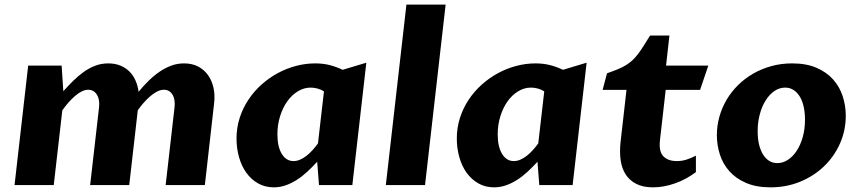

<svg xmlns="http://www.w3.org/2000/svg" viewBox="-20 -802 3721 832"><path d="M102.1 -517.6H247.1L254.4 -406.7Q275.4 -430.2 297.4 -451.9Q319.3 -473.6 343 -490.5Q366.7 -507.3 392.8 -517.3Q418.9 -527.3 449.2 -527.3Q478 -527.3 501 -518.1Q523.9 -508.8 540.5 -492.4Q557.1 -476.1 567.1 -453.4Q577.1 -430.7 580.6 -404.3Q601.1 -429.2 623.5 -451.4Q646 -473.6 670.4 -490.5Q694.8 -507.3 721.4 -517.3Q748 -527.3 777.3 -527.3Q812.5 -527.3 838.6 -513.7Q864.7 -500 881.6 -476.3Q898.4 -452.6 905.3 -420.9Q912.1 -389.2 907.7 -353.5L867.7 0H697.8L736.3 -336.9Q740.2 -371.1 727.3 -392.1Q714.4 -413.1 690.4 -413.1Q676.3 -413.1 661.6 -405.8Q647 -398.4 632.3 -386Q617.7 -373.5 603.5 -357.7Q589.4 -341.8 577.1 -324.2V-324.7L540 0H370.6L409.2 -336.9Q413.1 -371.1 399.7 -392.1Q386.2 -413.1 362.3 -413.1Q348.6 -413.1 334 -405.8Q319.3 -398.4 304.9 -386Q290.5 -373.5 276.4 -357.4Q262.2 -341.3 250 -323.7L212.9 0H43Z M1383.8 -406.2Q1370.1 -414.6 1355.2 -418.5Q1340.3 -422.4 1326.2 -422.4Q1296.9 -422.4 1270.5 -406.2Q1244.1 -390.1 1224.6 -362.5Q1205.1 -335 1193.6 -298.1Q1182.1 -261.2 1182.1 -220.2Q1182.1 -166 1201.2 -135Q1220.2 -104 1252 -104Q1266.1 -104 1280.3 -110.1Q1294.4 -116.2 1307.9 -126.7Q1321.3 -137.2 1334 -151.1Q1346.7 -165 1357.9 -180.7ZM1506.8 0H1362.3L1354.5 -101.1Q1333 -77.6 1311 -57.4Q1289.1 -37.1 1265.6 -22.2Q1242.2 -7.3 1217.5 1.2Q1192.9 9.8 1166.5 9.8Q1128.4 9.8 1098.4 -7.3Q1068.4 -24.4 1047.6 -53.2Q1026.9 -82 1015.9 -120.6Q1004.9 -159.2 1004.9 -201.7Q1004.9 -248.5 1018.6 -291Q1032.2 -333.5 1056.2 -369.6Q1080.1 -405.8 1112.8 -435.1Q1145.5 -464.4 1183.3 -484.9Q1221.2 -505.4 1262.7 -516.4Q1304.2 -527.3 1345.7 -527.3Q1380.4 -527.3 1409.4 -519.8Q1438.5 -512.2 1464.8 -499.5L1567.4 -530.3Z M1741.2 -782.2H1911.1L1821.8 0H1651.9Z M2338.4 -406.2Q2324.7 -414.6 2309.8 -418.5Q2294.9 -422.4 2280.8 -422.4Q2251.5 -422.4 2225.1 -406.2Q2198.7 -390.1 2179.2 -362.5Q2159.7 -335 2148.2 -298.1Q2136.7 -261.2 2136.7 -220.2Q2136.7 -166 2155.8 -135Q2174.8 -104 2206.5 -104Q2220.7 -104 2234.9 -110.1Q2249 -116.2 2262.5 -126.7Q2275.9 -137.2 2288.6 -151.1Q2301.3 -165 2312.5 -180.7ZM2461.4 0H2316.9L2309.1 -101.1Q2287.6 -77.6 2265.6 -57.4Q2243.7 -37.1 2220.2 -22.2Q2196.8 -7.3 2172.1 1.2Q2147.5 9.8 2121.1 9.8Q2083 9.8 2053 -7.3Q2022.9 -24.4 2002.2 -53.2Q1981.4 -82 1970.5 -120.6Q1959.5 -159.2 1959.5 -201.7Q1959.5 -248.5 1973.1 -291Q1986.8 -333.5 2010.7 -369.6Q2034.7 -405.8 2067.4 -435.1Q2100.1 -464.4 2137.9 -484.9Q2175.8 -505.4 2217.3 -516.4Q2258.8 -527.3 2300.3 -527.3Q2335 -527.3 2364 -519.8Q2393.1 -512.2 2419.4 -499.5L2522 -530.3Z M2694.8 -412.6H2591.3L2610.4 -484.4Q2637.2 -493.7 2657.2 -502Q2677.2 -510.3 2692.6 -519.8Q2708 -529.3 2720.2 -540.5Q2732.4 -551.8 2744.1 -567.1Q2755.9 -582.5 2768.3 -602.1Q2780.8 -621.6 2796.9 -647.9H2880.9L2866.2 -517.6H3049.3L3013.7 -412.6H2864.7L2839.8 -193.8Q2834.5 -145.5 2854.5 -124.8Q2874.5 -104 2913.1 -104Q2933.6 -104 2952.6 -109.6Q2971.7 -115.2 2995.6 -127.4V-56.2Q2953.6 -24.4 2904.8 -7.3Q2856 9.8 2809.6 9.8Q2766.1 9.8 2736.8 -5.4Q2707.5 -20.5 2690.9 -46.6Q2674.3 -72.8 2669.4 -108.2Q2664.6 -143.6 2668.9 -184.6Z M3318.8 9.8Q3257.3 9.8 3213.1 -9.3Q3168.9 -28.3 3140.9 -59.8Q3112.8 -91.3 3099.6 -132.1Q3086.4 -172.9 3086.4 -216.3Q3086.4 -257.3 3097.4 -296.4Q3108.4 -335.4 3128.9 -370.1Q3149.4 -404.8 3178.7 -433.6Q3208 -462.4 3244.1 -483.2Q3280.3 -503.9 3322.8 -515.6Q3365.2 -527.3 3412.6 -527.3Q3474.1 -527.3 3518.1 -508.3Q3562 -489.3 3590.1 -457.8Q3618.2 -426.3 3631.6 -385.3Q3645 -344.2 3645 -300.3Q3645 -237.3 3620.4 -181.2Q3595.7 -125 3552 -82.5Q3508.3 -40 3448.5 -15.1Q3388.7 9.8 3318.8 9.8ZM3348.6 -95.2Q3372.1 -95.2 3393.8 -109.1Q3415.5 -123 3432.1 -148.2Q3448.7 -173.3 3458.5 -207.8Q3468.3 -242.2 3468.3 -283.2Q3468.3 -312.5 3462.9 -338.1Q3457.5 -363.8 3446.5 -382.3Q3435.5 -400.9 3419.4 -411.6Q3403.3 -422.4 3382.3 -422.4Q3357.4 -422.4 3335.7 -407.5Q3314 -392.6 3297.9 -366.9Q3281.7 -341.3 3272.5 -306.9Q3263.2 -272.5 3263.2 -232.9Q3263.2 -202.1 3269 -177Q3274.9 -151.9 3285.9 -133.5Q3296.9 -115.2 3312.7 -105.2Q3328.6 -95.2 3348.6 -95.2Z"/></svg>

Font: Proza Libre
Style: Bold Italic
Weight: 700
Designer: Jasper de Waard
Foundry: Jasper de Waard
Version: Version 1.000; ttfautohint (v1.4.1.8-43bc)